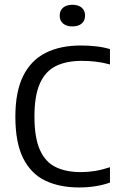

<svg xmlns="http://www.w3.org/2000/svg" viewBox="-20 -798 507 825"><path d="M320 7.5Q235.5 7.5 174.2 -22Q113 -51.5 79.5 -118.2Q46 -185 46 -296.5Q46 -404 79.5 -471.5Q113 -539 176 -570.8Q239 -602.5 327 -602.5Q359.5 -602.5 392 -599Q424.5 -595.5 452.5 -587V-521Q421.5 -529.5 392 -533Q362.5 -536.5 331.5 -536.5Q265 -536.5 219.8 -514Q174.5 -491.5 151.2 -439Q128 -386.5 128 -297.5Q128 -206 151.5 -153.8Q175 -101.5 219.5 -80Q264 -58.5 327 -58.5Q358.5 -58.5 388.8 -63.5Q419 -68.5 452.5 -79.5V-13.5Q424.5 -3.5 390.8 2Q357 7.5 320 7.5ZM291 -684.5Q266 -684.5 251.2 -696.8Q236.5 -709 236.5 -730.5Q236.5 -753 251.2 -765.2Q266 -777.5 291 -777.5Q316.5 -777.5 331 -765.2Q345.5 -753 345.5 -730.5Q345.5 -709 331 -696.8Q316.5 -684.5 291 -684.5Z"/></svg>

Font: Encode Sans SC SemiCondensed
Style: Regular
Weight: 400
Width: 4
Designer: Multiple Designers
Foundry: Impallari Type
Version: Version 3.002